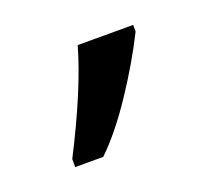

<svg xmlns="http://www.w3.org/2000/svg" viewBox="-47 -769 293 270"><g transform="rotate(-20 99.5 -634.0)"><path d="M89 -714H172V-704Q152 -664 124 -622Q96 -580 69 -554H27V-566Q72 -654 89 -714Z"/></g></svg>

Font: Noto Sans UI Cond
Style: Regular
Weight: 400
Width: 3
Designer: Monotype Design Team
Foundry: Monotype Imaging Inc.
Version: Version 1.001